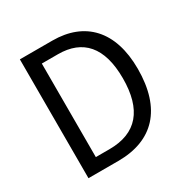

<svg xmlns="http://www.w3.org/2000/svg" viewBox="-162 -856 976 999"><g transform="rotate(-30 326.0 -357.0)"><path d="M595 -365C595 -593 477 -714 283 -714H88V0H267C476 0 595 -124 595 -365ZM503 -361C503 -173 422 -76 258 -76H176V-638H273C421 -638 503 -549 503 -361Z"/></g></svg>

Font: Noto Sans Lao UI SemCond
Style: Regular
Weight: 400
Width: 4
Designer: Monotype Design Team
Foundry: Monotype Imaging Inc.
Version: Version 2.000